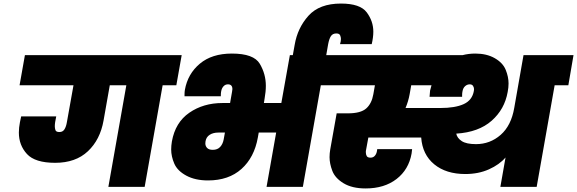

<svg xmlns="http://www.w3.org/2000/svg" viewBox="-20 -1050 3243 1079"><path d="M1001 -740 971 -571H894L793 0H589L690 -571H597L562 -373Q543 -265 474 -200Q405 -135 290 -135Q177 -135 131.5 -184.5Q86 -234 86 -305Q86 -332 92 -363Q96 -385 99 -396H296L290 -364Q288 -351 288 -340Q288 -330 291.5 -319Q295 -308 314 -308Q333 -308 342.5 -323.5Q352 -339 356 -364L393 -571H90L120 -740Z M1891 -740 1861 -571H1783L1682 0H1478L1532 -305H1434L1429 -277Q1409 -165 1337 -100.5Q1265 -36 1149 -36Q1077 -36 1027 -63Q977 -90 959.5 -130.5Q942 -171 942 -210Q942 -231 946 -255Q965 -362 1044 -416.5Q1123 -471 1230 -471H1273L1284 -534Q1286 -543 1286 -549Q1286 -576 1261 -576Q1246 -576 1236 -565Q1226 -554 1223 -537Q1221 -527 1221 -516Q1221 -513 1221 -509H1017Q1017 -514 1017 -519Q1017 -533 1019 -545Q1035 -635 1103 -692Q1171 -749 1283 -749Q1406 -749 1440 -691.5Q1474 -634 1474 -568Q1474 -535 1467 -496L1463 -471H1561L1609 -740ZM1244 -305H1207Q1178 -305 1158.5 -292.5Q1139 -280 1135 -256Q1134 -250 1134 -244Q1134 -229 1144 -218.5Q1154 -208 1176 -208Q1202 -208 1217 -224Q1232 -240 1237 -266Z M1620 -709 1636 -798Q1652 -893 1713.5 -961.5Q1775 -1030 1896 -1030Q2004 -1030 2041 -980.5Q2078 -931 2078 -872Q2078 -840 2069 -802H1891Q1896 -819 1896 -831Q1896 -841 1891.5 -851.5Q1887 -862 1870 -862Q1850 -862 1840 -847.5Q1830 -833 1824 -801L1808 -709Z M3203 -740 3174 -571H3097L2996 0H2792L2821 -165Q2787 -125 2728 -98.5Q2669 -72 2595 -72Q2487 -72 2420.5 -126.5Q2354 -181 2347 -277H2050L2036 -201Q2036 -197 2036 -193Q2036 -182 2041 -173Q2046 -164 2062 -164Q2077 -164 2086 -174Q2095 -184 2098 -199L2100 -212H2296Q2295 -201 2293 -187Q2277 -97 2208.5 -44Q2140 9 2035 9Q1959 9 1911 -20Q1863 -49 1847.5 -90Q1832 -131 1832 -167Q1832 -188 1836 -211L1872 -413H1935Q2007 -413 2038 -440.5Q2069 -468 2078 -520L2087 -571H1839L1868 -740H2579Q2614 -749 2651 -749Q2715 -749 2760.5 -723Q2806 -697 2822 -657.5Q2838 -618 2838 -581Q2838 -558 2833 -533Q2816 -436 2743 -371.5Q2670 -307 2544 -299Q2549 -274 2575 -257Q2601 -240 2655 -240Q2734 -240 2793.5 -292Q2853 -344 2870 -444L2922 -740ZM2291 -571 2282 -520Q2275 -481 2259 -443H2454Q2538 -443 2586 -465Q2634 -487 2643 -539Q2644 -544 2644 -549Q2644 -558 2638.5 -567Q2633 -576 2620 -576Q2605 -576 2593.5 -565.5Q2582 -555 2579 -536Q2577 -527 2577 -515Q2577 -511 2577 -506H2394Q2395 -526 2397 -541Q2399 -551 2405 -571Z"/></svg>

Font: Fz Poppins Black
Style: Italic
Weight: 900
Italic angle: -10°
Designer: Ninad Kale (Devanagari), Jonny Pinhorn (Latin)
Foundry: Indian Type Foundry
Version: Vit hóa bi Vntype.Com & FontZin.Com